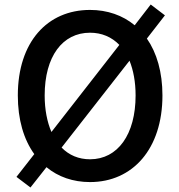

<svg xmlns="http://www.w3.org/2000/svg" viewBox="-20 -794 794 851"><path d="M554 -525C571 -483 581 -431 581 -371C581 -198 502 -88 379 -88C329 -88 286 -106 253 -140ZM208 -209C189 -253 178 -308 178 -371C178 -544 257 -649 379 -649C431 -649 475 -630 509 -595ZM711 -726 648 -774 577 -682C524 -726 456 -750 379 -750C190 -750 59 -608 59 -371C59 -264 85 -176 132 -111L53 -10L115 37L186 -53C238 -10 304 13 379 13C568 13 700 -134 700 -371C700 -474 675 -560 631 -623Z"/></svg>

Font: Noto Sans CJK KR Medium
Style: Regular
Weight: 500
Designer: Ryoko NISHIZUKA (kana & ideographs); Paul D. Hunt (Latin, Greek & Cyrillic); Wenlong ZHANG (bopomofo); Sandoll Communica
Foundry: Adobe Systems Incorporated
Version: Version 1.004;PS 1.004;hotconv 1.0.82;makeotf.lib2.5.63406